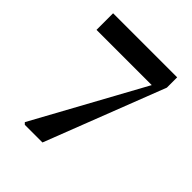

<svg xmlns="http://www.w3.org/2000/svg" viewBox="-203 -881 1015 1015"><g transform="rotate(45 304.0 -373.5)"><path d="M59 -747V-623H472L136 -10L146 0H278L538 -670V-747Z"/></g></svg>

Font: Noto Serif TC Black
Style: Regular
Weight: 900
Version: Version 1.001;PS 1.001;hotconv 16.6.54;makeotf.lib2.5.65590